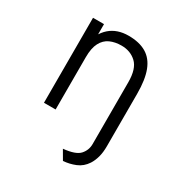

<svg xmlns="http://www.w3.org/2000/svg" viewBox="-170 -655 956 1000"><g transform="rotate(30 308.0 -155.0)"><path d="M347 213 315 158Q388 151 412.5 123.8Q437 96.5 437 60V-312Q437 -393 401.2 -426.5Q365.5 -460 312 -460Q273 -460 243.2 -446.5Q213.5 -433 196.8 -401.2Q180 -369.5 180 -314V0H110V-511H176V-424L168 -436Q184 -465.5 206 -484.8Q228 -504 256 -513.5Q284 -523 318 -523Q382.5 -523 424.5 -498.2Q466.5 -473.5 486.8 -420.5Q507 -367.5 507 -283V32Q507 69.5 499.2 97.8Q491.5 126 478 147Q455.5 181.5 420 196Q384.5 210.5 347 213Z"/></g></svg>

Font: Overpass Mono Light Light
Style: Regular
Weight: 300
Monospace: yes
Version: Version 4.000